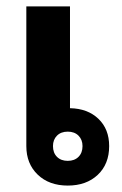

<svg xmlns="http://www.w3.org/2000/svg" viewBox="-20 -570 380 598"><path d="M320 -115Q320 -59 284.5 -25.5Q249 8 191 8Q133 8 97.5 -26Q62 -60 62 -115V-550H198V-233Q253 -232 286.5 -200Q320 -168 320 -115ZM237 -115Q237 -135 224.5 -147.5Q212 -160 191 -160Q170 -160 157.5 -147.5Q145 -135 145 -115Q145 -94 157.5 -81.5Q170 -69 191 -69Q212 -69 224.5 -81.5Q237 -94 237 -115Z"/></svg>

Font: Bai Jamjuree
Style: Bold
Weight: 700
Designer: Katatrad Aksorn Co.,Ltd.
Foundry: Cadson Demak Co.,Ltd.
Version: Version 1.000; ttfautohint (v1.6)